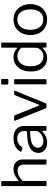

<svg xmlns="http://www.w3.org/2000/svg" viewBox="1156 -1938 792 3143"><g transform="rotate(-90 1551.5 -366.0)"><path d="M91 0Q78 0 78 -13V-729Q78 -742 89 -742H148Q159 -742 159 -730V-463Q159 -458 161 -457Q163 -456 168 -460Q203 -487 232.5 -505Q262 -523 290.5 -531.5Q319 -540 353 -540Q431 -540 472 -498.5Q513 -457 513 -388V-16Q513 0 498 0H442Q435 0 432 -3.5Q429 -7 429 -13V-370Q429 -419 404 -446.5Q379 -474 325 -474Q296 -474 270.5 -464.5Q245 -455 219 -437.5Q193 -420 162 -393V-15Q162 0 146 0H91Z M966 -64Q929 -28 885.5 -9Q842 10 789 10Q711 10 666 -30Q621 -70 621 -135Q621 -188 651.5 -226.5Q682 -265 740.5 -287.5Q799 -310 885 -315L963 -321Q970 -322 974.5 -325Q979 -328 979 -336V-363Q979 -417 946 -448.5Q913 -480 855 -480Q812 -480 776 -460Q740 -440 712 -400Q709 -395 706 -393.5Q703 -392 697 -394L644 -412Q640 -414 639 -417Q638 -420 642 -428Q671 -480 726 -510Q781 -540 859 -540Q926 -540 970.5 -519.5Q1015 -499 1038 -460.5Q1061 -422 1061 -369V-15Q1061 -6 1057.5 -3Q1054 0 1047 0H996Q990 0 986.5 -4.5Q983 -9 983 -16L981 -62Q979 -76 966 -64ZM979 -254Q979 -271 965 -270L899 -264Q853 -262 817 -252.5Q781 -243 756 -228Q731 -213 718 -192.5Q705 -172 705 -145Q705 -101 735.5 -76.5Q766 -52 818 -52Q850 -52 879.5 -63.5Q909 -75 932 -93Q954 -112 966.5 -132Q979 -152 979 -171V-254Z M1627 -530Q1634 -530 1637 -525.5Q1640 -521 1637 -515L1434 -15Q1429 0 1411 0H1375Q1356 0 1350 -14L1148 -515Q1146 -521 1149 -525.5Q1152 -530 1159 -530H1221Q1227 -530 1231 -527.5Q1235 -525 1237 -519L1394 -126Q1401 -107 1410 -127L1566 -519Q1568 -525 1571.5 -527.5Q1575 -530 1581 -530H1627Z M1827 -17Q1827 -7 1823.5 -3.5Q1820 0 1809 0H1758Q1749 0 1746 -3Q1743 -6 1743 -14V-516Q1743 -530 1755 -530H1816Q1827 -530 1827 -517ZM1831 -644Q1831 -625 1813 -625H1755Q1746 -625 1743 -629.5Q1740 -634 1740 -642V-726Q1740 -742 1754 -742H1817Q1831 -742 1831 -727Z M2359 0Q2352 0 2348.5 -3.5Q2345 -7 2345 -14V-56Q2345 -64 2341.5 -65Q2338 -66 2332 -60Q2321 -50 2300.5 -33Q2280 -16 2249 -3Q2218 10 2175 10Q2112 10 2062 -20Q2012 -50 1982.5 -109.5Q1953 -169 1953 -257Q1953 -342 1982.5 -405.5Q2012 -469 2065.5 -504.5Q2119 -540 2187 -540Q2236 -540 2269 -524Q2302 -508 2327 -487Q2336 -480 2339.5 -481.5Q2343 -483 2343 -494V-729Q2343 -742 2354 -742H2415Q2426 -742 2426 -729V-16Q2426 -7 2423 -3.5Q2420 0 2410 0H2359ZM2342 -413Q2311 -444 2279 -461Q2247 -478 2207 -478Q2159 -478 2120.5 -453.5Q2082 -429 2060.5 -380Q2039 -331 2039 -260Q2039 -187 2061 -140.5Q2083 -94 2120 -72.5Q2157 -51 2201 -51Q2242 -51 2273.5 -70Q2305 -89 2323.5 -117Q2342 -145 2342 -172V-413Z M2803 10Q2728 10 2670.5 -24.5Q2613 -59 2581.5 -120.5Q2550 -182 2550 -262Q2550 -345 2582.5 -407.5Q2615 -470 2672 -505Q2729 -540 2804 -540Q2880 -540 2936.5 -504.5Q2993 -469 3024.5 -406.5Q3056 -344 3056 -263Q3056 -183 3024 -121.5Q2992 -60 2935.5 -25Q2879 10 2803 10ZM2805 -53Q2857 -53 2894 -78.5Q2931 -104 2950.5 -151.5Q2970 -199 2970 -265Q2970 -331 2950 -378.5Q2930 -426 2893 -452Q2856 -478 2804 -478Q2753 -478 2715 -452Q2677 -426 2656.5 -378.5Q2636 -331 2636 -265Q2636 -200 2656.5 -152Q2677 -104 2715 -78.5Q2753 -53 2805 -53Z"/></g></svg>

Font: Libre Franklin Thin
Style: Regular
Weight: 400
Version: Version 3.000